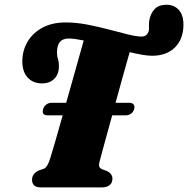

<svg xmlns="http://www.w3.org/2000/svg" viewBox="-20 -810 813 830"><path d="M166.5 -338.5Q170 -350.5 180 -358Q190 -365.5 201.5 -365.5H266Q280.5 -416.5 294.8 -467.2Q309 -518 321.2 -561.5Q333.5 -605 342 -635Q322.5 -639 306 -641.2Q289.5 -643.5 276.5 -643.5Q227.5 -643.5 226.5 -586.5Q226 -568.5 230.5 -555Q235 -541.5 234.5 -521Q234.5 -490 215 -469.8Q195.5 -449.5 161 -449.5Q122.5 -449.5 99 -475.5Q75.5 -501.5 76.5 -548.5Q77.5 -593.5 99.8 -630.8Q122 -668 163.8 -690.5Q205.5 -713 264 -713Q308.5 -713 356.8 -703.8Q405 -694.5 450.2 -682.5Q495.5 -670.5 532.8 -661.2Q570 -652 592.5 -652Q617 -652 623.5 -678.5Q624.5 -687 624 -697Q623.5 -707 625 -720.5Q630.5 -752 648.5 -770.8Q666.5 -789.5 700.5 -789.5Q733 -789.5 753.2 -766.8Q773.5 -744 773 -701Q772 -640 735.8 -604.5Q699.5 -569 637.5 -569Q619.5 -569 594.5 -573.2Q569.5 -577.5 540.5 -584.5Q527.5 -539 511.5 -481.5Q495.5 -424 479.5 -365.5H540Q552 -365.5 557.8 -358Q563.5 -350.5 560 -338.5Q556.5 -326 546.5 -318.8Q536.5 -311.5 524.5 -311.5H465Q446 -243 431.2 -188.8Q416.5 -134.5 411.5 -115.5Q406.5 -98 409 -90.5Q411.5 -83 420 -79L444 -70Q466 -58 466 -38Q466 -19 453.5 -9.5Q441 0 422 0H156Q136 0 127.2 -9Q118.5 -18 118.5 -32Q118.5 -47 126 -56.5Q133.5 -66 146 -72.5L170.5 -81Q185.5 -87 198 -128.5Q204.5 -149 219 -199Q233.5 -249 251 -311.5H185.5Q159 -311.5 166.5 -338.5Z"/></svg>

Font: Fraunces 72pt Soft Black
Style: Italic
Weight: 900
Italic angle: -16°
Version: Version 1.000;[b76b70a41]